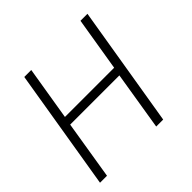

<svg xmlns="http://www.w3.org/2000/svg" viewBox="-139 -649 778 778"><g transform="rotate(-45 250.0 -260.0)"><path d="M13 0 99 -520H139L101 -289H383L421 -520H461L375 0H335L376 -252H94L53 0Z"/></g></svg>

Font: Iosevka Term Curly XLt Obl
Style: Regular
Weight: 200
Italic angle: -9°
Designer: Belleve Invis
Foundry: Belleve Invis
Version: Version 32.3.0